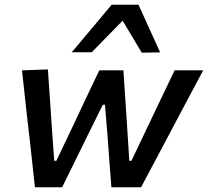

<svg xmlns="http://www.w3.org/2000/svg" viewBox="-20 -796 884 816"><path d="M128.5 0Q123.5 -47 118.2 -94Q113 -141 108 -188L97.5 -277.5Q86 -384.5 73.5 -497L183.5 -501Q188 -442.5 192 -379.5Q196 -316.5 200 -258L210.5 -112.5H219.5L290 -260.5Q317.5 -320 345.5 -378.5Q373.5 -437 402 -497H504.5Q512 -381 520 -262.5L529.5 -112.5H538.5L610.5 -263.5Q638 -321 667.5 -383Q697 -445 722 -497H843.5Q813.5 -441.5 784.8 -386.8Q756 -332 726.5 -277L680.5 -190Q654.5 -141 629.2 -93.5Q604 -46 579.5 0H453.5Q449.5 -51.5 445 -109Q440.5 -166.5 437 -218.5L426 -351H417L350.5 -216.5Q325 -164 297.5 -108.5Q270 -53 244 0ZM582.5 -572Q562.5 -606 542 -640Q521.5 -674 501 -708Q468 -674 435.2 -640.8Q402.5 -607.5 370 -574H285Q328 -625 370 -675Q412 -725 454.5 -776H568.5Q591.5 -725.5 614.5 -674.8Q637.5 -624 660.5 -573.5Z"/></svg>

Font: Commissioner Medium
Style: Italic
Weight: 500
Italic angle: -12°
Designer: Kostas Bartsokas
Foundry: Kostas Bartsokas
Version: Version 1.000; ttfautohint (v1.8.3)